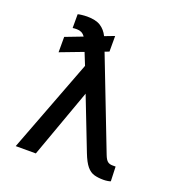

<svg xmlns="http://www.w3.org/2000/svg" viewBox="-134 -848 899 968"><g transform="rotate(20 315.5 -364.0)"><path d="M335.2 -693.2V-609.4L312.1 -600.5L500 -115.1Q509.2 -91.3 519.4 -83.3Q529.5 -75.3 545.5 -75.3H562.5L565.3 2.8Q560 5 549.4 6.7Q538.7 8.5 527 8.5Q497.9 8.5 476.6 2.3Q455.3 -3.9 437.9 -24.7Q420.5 -45.5 403.4 -89.5L294.7 -369L161.9 0H54L244 -499.6L217.7 -565L95.2 -518.5V-600.9L186.8 -636Q177.6 -649.1 166.7 -654.1Q155.9 -659.1 142.8 -659.1Q138.1 -659.1 131 -658.9Q123.9 -658.7 120 -657.7V-731.5Q126.1 -733.7 141.7 -735.4Q157.3 -737.2 168.3 -737.2Q216.3 -737.2 242.2 -720.5Q268.1 -703.8 283 -673.3Z"/></g></svg>

Font: Inter Zeller
Style: Regular
Weight: 400
Designer: Rasmus Andersson; Joe Bland
Foundry: zeller
Version: Version 3.015;git-dec3a8cb1